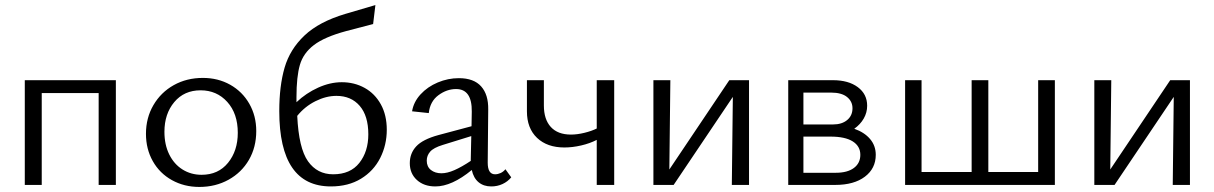

<svg xmlns="http://www.w3.org/2000/svg" viewBox="-20 -731 4801 759"><path d="M370 -363H145V0H78V-414H438V0H370Z M557 -202Q557 -265 586.5 -315.5Q616 -366 667 -394.5Q718 -423 782 -423Q842 -423 890 -396Q938 -369 965.5 -321Q993 -273 993 -213Q993 -149 964 -99Q935 -49 883.5 -20.5Q832 8 768 8Q708 8 659.5 -19Q611 -46 584 -94Q557 -142 557 -202ZM920 -206Q920 -282 878.5 -328Q837 -374 773 -374Q708 -374 669 -327.5Q630 -281 630 -210Q630 -159 649 -120.5Q668 -82 701.5 -61Q735 -40 777 -40Q843 -40 881.5 -87.5Q920 -135 920 -206Z M1084 -292Q1084 -391 1105 -463.5Q1126 -536 1183.5 -590.5Q1241 -645 1345 -676L1464 -711L1455 -636L1348 -608Q1263 -585 1221 -553Q1179 -521 1165.5 -474.5Q1152 -428 1152 -347V-327Q1190 -363 1237.5 -384.5Q1285 -406 1331 -406Q1381 -406 1421.5 -383.5Q1462 -361 1485.5 -318.5Q1509 -276 1509 -218Q1509 -158 1483 -106.5Q1457 -55 1407 -24.5Q1357 6 1288 6Q1084 6 1084 -292ZM1297 -42Q1365 -42 1400.5 -87Q1436 -132 1436 -200Q1436 -273 1402 -312.5Q1368 -352 1310 -352Q1269 -352 1227 -331Q1185 -310 1155 -273Q1161 -145 1197.5 -93.5Q1234 -42 1297 -42Z M1845 -59Q1766 6 1701 6Q1656 6 1628 -19.5Q1600 -45 1600 -86Q1600 -125 1625.5 -152.5Q1651 -180 1713 -197L1844 -232L1845 -290Q1846 -379 1783 -379Q1746 -379 1713 -354.5Q1680 -330 1675 -284L1609 -291Q1615 -328 1642.5 -358Q1670 -388 1710.5 -405Q1751 -422 1794 -422Q1853 -422 1882 -389.5Q1911 -357 1910 -298L1908 -88Q1908 -42 1937 -42Q1948 -42 1959 -47Q1970 -52 1978 -62L2001 -30Q1987 -13 1966.5 -3.5Q1946 6 1922 6Q1892 6 1872 -10.5Q1852 -27 1845 -59ZM1725 -46Q1748 -46 1776.5 -58.5Q1805 -71 1841 -95V-101L1843 -193L1730 -158Q1694 -147 1680.5 -131.5Q1667 -116 1667 -96Q1667 -72 1683.5 -59Q1700 -46 1725 -46Z M2063 -291V-414H2130V-314Q2130 -259 2157.5 -229Q2185 -199 2237 -199Q2262 -199 2290.5 -206Q2319 -213 2339 -223V-414H2408V0H2339V-178Q2312 -164 2277.5 -156Q2243 -148 2211 -148Q2143 -148 2103 -186Q2063 -224 2063 -291Z M2877 -348 2643 0H2563V-414H2630L2626 -61L2863 -414H2941V0H2873Z M3096 -414H3273Q3334 -414 3371 -386.5Q3408 -359 3408 -313Q3408 -286 3394.5 -262.5Q3381 -239 3357 -222Q3397 -208 3419.5 -181.5Q3442 -155 3442 -119Q3442 -65 3399 -32.5Q3356 0 3282 0H3096ZM3381 -119Q3381 -153 3351 -172Q3321 -191 3263 -191H3156V-48H3284Q3330 -48 3355.5 -67Q3381 -86 3381 -119ZM3273 -239Q3308 -239 3329 -256.5Q3350 -274 3350 -303Q3350 -330 3328.5 -347.5Q3307 -365 3265 -365H3156V-239Z M3558 -414H3623V-51H3821V-414H3887V-51H4084V-414H4150V0H3558Z M4620 -348 4386 0H4306V-414H4373L4369 -61L4606 -414H4684V0H4616Z"/></svg>

Font: LXGW Bright TC
Style: Regular
Weight: 400
Designer: Christian Thalmann (Catharsis Fonts)
Foundry: LXGW / Christian Thalmann (Catharsis Fonts) / Fontworks Inc.
Version: Version 5.501